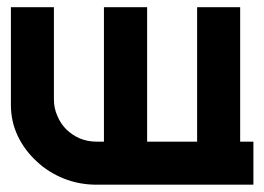

<svg xmlns="http://www.w3.org/2000/svg" viewBox="-20 -505 723 525"><path d="M636.7 -117.7H672.9V0H243.7Q196.8 0 154.8 -16.6Q111.3 -34.2 80.6 -63.5Q47.4 -93.8 28.8 -132.8Q9.8 -172.4 9.8 -218.3V-485.4H127.4V-233.9Q127.4 -209 136.7 -188.5Q145.5 -167 161.1 -151.4Q177.2 -135.7 198.2 -126.5Q219.7 -117.7 243.7 -117.7H264.2V-485.4H382.3V-117.7H519V-485.4H636.7Z"/></svg>

Font: Sangha Kali
Style: Regular
Weight: 400
Designer: Seslavinskaya Anna
Foundry: Popkern
Version: Version 2.000;PS 002.000;hotconv 1.0.88;makeotf.lib2.5.64775